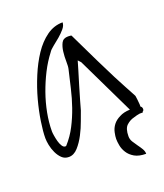

<svg xmlns="http://www.w3.org/2000/svg" viewBox="-117 -595 658 769"><g transform="rotate(-20 212.0 -210.5)"><path d="M331.1 4.9Q331.1 17.6 337.9 28.8Q344.7 40 353 51.3Q361.3 62.5 367.7 73.2Q374 84 374 94.7Q343.8 94.7 325.2 84Q306.6 73.2 296.9 57.6Q287.1 42 284.2 25.9Q281.2 9.8 281.2 -2Q281.2 -12.7 284.7 -29.3Q288.1 -45.9 298.8 -60.1Q309.6 -74.2 328.1 -83Q345.7 -92.8 373 -93.8L254.9 -338.9L244.1 -350.6Q241.2 -339.8 232.9 -312.5Q224.6 -285.2 215.3 -254.4Q206.1 -223.6 198.2 -196.3Q190.4 -168.9 187.5 -158.2Q181.6 -143.6 172.4 -117.2Q163.1 -90.8 149.4 -64.5Q135.7 -38.1 118.2 -18.6Q100.6 1 79.1 1Q61.5 1 49.8 -10.3Q38.1 -21.5 30.3 -38.1Q22.5 -54.7 19 -72.3Q15.6 -89.8 15.6 -101.6Q15.6 -129.9 22 -171.9Q28.3 -213.9 40.5 -259.3Q52.7 -304.7 71.8 -350.6Q90.8 -396.5 115.2 -433.1Q139.6 -469.7 170.9 -492.2Q202.1 -514.6 239.3 -514.6Q239.3 -501 228 -487.8Q216.8 -474.6 202.6 -462.4Q188.5 -450.2 173.8 -439Q159.2 -427.7 153.3 -418Q129.9 -387.7 111.3 -351.1Q92.8 -314.5 79.1 -275.9Q65.4 -237.3 57.6 -196.8Q49.8 -156.2 49.8 -118.2Q49.8 -112.3 51.8 -100.1Q53.7 -87.9 57.1 -75.2Q60.5 -62.5 66.4 -53.2Q72.3 -43.9 79.1 -43.9H82Q83 -43.9 84 -44.9Q110.4 -74.2 127.9 -108.4Q145.5 -142.6 158.2 -179.2Q170.9 -215.8 179.7 -253.9Q188.5 -292 197.3 -329.1Q200.2 -339.8 199.7 -361.3Q199.2 -382.8 201.7 -403.3Q204.1 -423.8 211.9 -439Q219.7 -454.1 240.2 -454.1Q244.1 -454.1 249.5 -453.6Q254.9 -453.1 254.9 -452.1Q291 -377 316.4 -324.7Q341.8 -272.5 359.4 -238.3Q377 -204.1 387.7 -184.6Q398.4 -165 403.8 -154.8Q409.2 -144.5 411.1 -141.1Q413.1 -137.7 413.1 -135.7Q414.1 -131.8 415 -121.6Q416 -111.3 417 -100.6V-90.8Q423.8 -86.9 423.8 -78.1Q423.8 -71.3 418 -68.4V-65.4H404.3Q391.6 -63.5 377 -58.6Q360.4 -54.7 345.7 -41.5Q331.1 -28.3 331.1 4.9Z"/></g></svg>

Font: Waiting for the Sunrise
Style: Regular
Weight: 300
Version: Version 1.001 2001